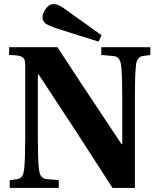

<svg xmlns="http://www.w3.org/2000/svg" viewBox="-20 -924 779 944"><path d="M27.8 0V-38.1L63 -43Q80.1 -44.9 88.4 -57.4Q96.7 -69.8 99.1 -96.2Q104 -140.1 104 -252V-595.2Q104 -615.7 102.1 -625.7Q100.1 -635.7 90.6 -642.3Q81.1 -648.9 67.4 -650.9Q53.7 -652.8 24.9 -653.8V-691.9H262.2Q331.1 -585.4 577.1 -215.8H581.1V-439.9Q581.1 -550.8 576.2 -596.2Q573.7 -623 564.2 -635.3Q554.7 -647.5 534.2 -648.9L478 -653.8V-691.9H719.2V-653.8L684.1 -648.9Q667 -646.5 658.4 -634.5Q649.9 -622.6 647.9 -596.2Q643.1 -552.2 643.1 -439.9V0H533.2Q354.5 -279.3 169.9 -558.1H166V-252Q166 -141.6 170.9 -96.2Q173.3 -69.3 182.9 -56.9Q192.4 -44.4 212.9 -43L269 -38.1V0ZM189 -839.8Q189 -857.9 205.1 -880.9Q221.2 -903.8 243.2 -903.8Q256.8 -903.8 270.5 -897.5Q284.2 -891.1 307.1 -874L479 -751L464.8 -719.2L262.2 -783.2Q220.2 -796.9 204.6 -808.1Q189 -819.3 189 -839.8Z"/></svg>

Font: Linguistics Pro
Style: Bold
Weight: 700
Designer: Stefan Peev, Context Ltd
Foundry: Stefan Peev, Context Ltd
Version: Version 001.000